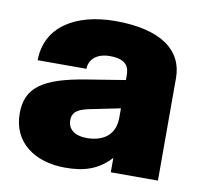

<svg xmlns="http://www.w3.org/2000/svg" viewBox="-66 -601 708 682"><g transform="rotate(10 288.0 -260.0)"><path d="M374 0H544V-370C544 -470 462 -532 298 -532C154 -532 50 -468 49 -347H225C225 -377 248 -406 300 -406C361 -406 370 -377 370 -349V-332L234 -310C77 -285 19 -243 19 -150C19 -45 102 12 211 12C280 12 330 -4 374 -52ZM200 -157C200 -189 222 -201 272 -210L370 -230V-196C370 -130 323 -105 268 -105C225 -105 200 -125 200 -157Z"/></g></svg>

Font: Aspekta 850
Style: Regular
Weight: 850
Designer: Ivo Dolenc
Version: Version 2.000